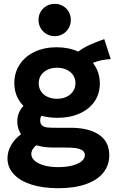

<svg xmlns="http://www.w3.org/2000/svg" viewBox="-20 -781 608 1015"><path d="M19.5 56.6Q19.5 19.5 39.1 -14.2Q58.6 -47.9 91.3 -71.3Q71.3 -101.6 71.3 -138.7Q71.3 -186.5 104 -221.2Q80.6 -244.6 68.1 -275.1Q55.7 -305.7 55.7 -341.8Q55.7 -397 84.2 -440.2Q112.8 -483.4 163.6 -507.3Q214.4 -531.2 279.3 -531.2Q342.3 -531.2 393.6 -508.3Q421.4 -528.8 451.4 -542.7Q481.4 -556.6 531.2 -574.2L565.4 -468.8Q532.7 -466.3 512.7 -461.7Q492.7 -457 471.2 -448.7Q507.8 -401.4 507.8 -339.8Q507.8 -285.6 479.7 -244.6Q451.7 -203.6 400.9 -180.9Q350.1 -158.2 283.2 -158.2Q238.8 -158.2 198.7 -168.9Q192.4 -158.2 192.4 -144.5Q192.4 -125.5 203.1 -117.2Q213.9 -108.9 230.2 -107.2Q246.6 -105.5 278.3 -105.5H354.5Q448.2 -105.5 502.9 -69.1Q557.6 -32.7 557.6 39.1Q557.6 92.3 526.4 131.6Q495.1 170.9 434.6 192.4Q374 213.9 288.1 213.9Q205.1 213.9 144.5 194.1Q84 174.3 51.8 138.7Q19.5 103 19.5 56.6ZM378.9 -341.8Q378.9 -365.2 366.5 -383.8Q354 -402.3 331.8 -412.6Q309.6 -422.9 281.2 -422.9Q252.9 -422.9 231 -412.4Q209 -401.9 196.8 -383.3Q184.6 -364.7 184.6 -340.8Q184.6 -316.9 196.8 -298.1Q209 -279.3 231.2 -269Q253.4 -258.8 281.2 -258.8Q310.1 -258.8 332.3 -269.5Q354.5 -280.3 366.7 -299.1Q378.9 -317.9 378.9 -341.8ZM288.1 102.5Q328.6 102.5 360.6 94.5Q392.6 86.4 410.6 72Q428.7 57.6 428.7 39.1Q428.7 20.5 411.9 11.7Q395 2.9 373.3 1Q351.6 -1 322.3 -1H259.8Q210.4 -1 172.4 -13.2Q160.6 -4.9 153.1 7.8Q145.5 20.5 145.5 33.2Q145.5 52.2 162.4 67.9Q179.2 83.5 211.4 93Q243.7 102.5 288.1 102.5ZM183.6 -675.8Q183.6 -699.2 194.8 -718.8Q206.1 -738.3 225.8 -749.5Q245.6 -760.7 269.5 -760.7Q293 -760.7 312.5 -749.5Q332 -738.3 343.3 -718.8Q354.5 -699.2 354.5 -675.8Q354.5 -652.3 343.3 -632.6Q332 -612.8 312.5 -601.3Q293 -589.8 269.5 -589.8Q245.6 -589.8 225.8 -601.3Q206.1 -612.8 194.8 -632.6Q183.6 -652.3 183.6 -675.8Z"/></svg>

Font: Reddit Sans Fudge
Style: Bold
Weight: 700
Designer: Stephen Hutchings
Foundry: Reddit
Version: Version 1.013